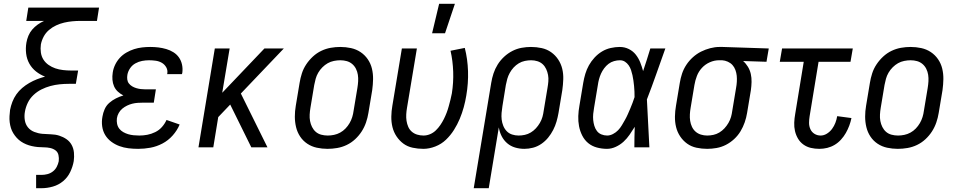

<svg xmlns="http://www.w3.org/2000/svg" viewBox="-20 -775 5040 1010"><path d="M170 215V145H199Q214 145 229.5 141Q245 137 258 127Q271 117 278.5 102.5Q286 88 289 73Q291 56 287.5 40.5Q284 25 272 16Q260 7 244 3.5Q228 0 211.5 0Q195 0 179 -1.5Q163 -3 147.5 -6.5Q132 -10 117.5 -16Q103 -22 90.5 -30.5Q78 -39 68 -50Q58 -61 50 -74Q42 -87 37.5 -101.5Q33 -116 31 -132Q29 -148 30 -164.5Q31 -181 33 -197Q37 -218 45 -239Q53 -260 66 -278.5Q79 -297 96.5 -312Q114 -327 134 -338.5Q154 -350 174.5 -358Q195 -366 217 -372Q191 -382 169.5 -399Q148 -416 134.5 -440Q121 -464 117.5 -493Q114 -522 119 -551Q122 -569 129.5 -587Q137 -605 149.5 -619.5Q162 -634 178 -645.5Q194 -657 212 -665H118L129 -735H501L490 -665H403Q382 -665 360.5 -663Q339 -661 317.5 -656Q296 -651 275.5 -641.5Q255 -632 237.5 -617Q220 -602 209.5 -582Q199 -562 195 -541Q192 -520 195 -499Q198 -478 208.5 -461.5Q219 -445 235.5 -433.5Q252 -422 271 -415.5Q290 -409 311.5 -406.5Q333 -404 354 -404H391L379 -334H342Q318 -334 293.5 -331.5Q269 -329 245 -322.5Q221 -316 198 -304.5Q175 -293 156 -275Q137 -257 126 -234Q115 -211 111 -187Q107 -165 110.5 -143Q114 -121 127 -105Q140 -89 160.5 -81Q181 -73 203 -71Q225 -69 248 -68.5Q271 -68 291.5 -61.5Q312 -55 329.5 -43Q347 -31 357 -12.5Q367 6 369 28Q371 50 368 72Q363 101 349.5 129.5Q336 158 312 178Q288 198 258 206.5Q228 215 199 215Z M707 8Q681 8 656 5Q631 2 608 -6.5Q585 -15 565.5 -29.5Q546 -44 533.5 -64.5Q521 -85 517.5 -110.5Q514 -136 519 -162Q522 -181 530.5 -200.5Q539 -220 555 -234Q571 -248 590 -257.5Q609 -267 629 -273Q613 -281 600 -293Q587 -305 580 -321Q573 -337 571.5 -355.5Q570 -374 573 -393Q576 -414 585.5 -434Q595 -454 610 -470.5Q625 -487 645 -498.5Q665 -510 685.5 -516.5Q706 -523 727.5 -525.5Q749 -528 770 -528Q792 -528 813 -525.5Q834 -523 854.5 -517Q875 -511 892.5 -500Q910 -489 921.5 -472.5Q933 -456 937.5 -435Q942 -414 939 -392L937 -385H859L860 -388Q863 -406 854.5 -421Q846 -436 831.5 -444.5Q817 -453 799.5 -455.5Q782 -458 764 -458Q746 -458 727.5 -454.5Q709 -451 692 -441.5Q675 -432 664 -415.5Q653 -399 650 -381Q648 -369 649.5 -357Q651 -345 658 -336Q665 -327 675 -321Q685 -315 696.5 -311.5Q708 -308 720 -306.5Q732 -305 744 -305H800L789 -235H733Q719 -235 704.5 -234Q690 -233 676 -229.5Q662 -226 648.5 -219.5Q635 -213 623.5 -203.5Q612 -194 604.5 -180.5Q597 -167 595 -153Q593 -138 596 -123.5Q599 -109 607.5 -98Q616 -87 628.5 -80Q641 -73 654.5 -69Q668 -65 683 -63.5Q698 -62 713 -62Q734 -62 755 -66Q776 -70 796.5 -80Q817 -90 832 -107Q847 -124 856 -144L925 -120Q912 -89 888.5 -62.5Q865 -36 834.5 -20Q804 -4 771.5 2Q739 8 707 8Z M1024 0 1110 -520H1188L1149 -287L1371 -520H1473L1247 -283L1387 0H1302L1191 -225L1128 -159L1102 0Z M1703 8Q1674 8 1646.5 2Q1619 -4 1596.5 -19Q1574 -34 1559 -56.5Q1544 -79 1537.5 -106Q1531 -133 1531 -161.5Q1531 -190 1536 -219L1556 -339Q1560 -364 1568 -389Q1576 -414 1591 -436.5Q1606 -459 1626 -477.5Q1646 -496 1670 -507.5Q1694 -519 1719.5 -523.5Q1745 -528 1770 -528Q1799 -528 1826.5 -522Q1854 -516 1876.5 -501Q1899 -486 1914.5 -463.5Q1930 -441 1936.5 -414Q1943 -387 1942.5 -358.5Q1942 -330 1938 -301L1918 -181Q1914 -156 1905.5 -131Q1897 -106 1882.5 -83.5Q1868 -61 1848 -42.5Q1828 -24 1804 -12.5Q1780 -1 1754 3.5Q1728 8 1703 8ZM1704 -62Q1720 -62 1737 -65.5Q1754 -69 1769.5 -77.5Q1785 -86 1797.5 -99Q1810 -112 1819 -127.5Q1828 -143 1833 -159.5Q1838 -176 1840 -192L1860 -312Q1863 -330 1864 -347.5Q1865 -365 1862.5 -381.5Q1860 -398 1852.5 -413Q1845 -428 1832.5 -438.5Q1820 -449 1804 -453.5Q1788 -458 1770 -458Q1754 -458 1736.5 -454.5Q1719 -451 1704 -442.5Q1689 -434 1676 -421Q1663 -408 1654 -392.5Q1645 -377 1640.5 -360.5Q1636 -344 1633 -328L1613 -208Q1610 -190 1609 -172.5Q1608 -155 1611 -138.5Q1614 -122 1621.5 -107Q1629 -92 1641 -81.5Q1653 -71 1669.5 -66.5Q1686 -62 1704 -62Z M2207 8Q2178 8 2150.5 2Q2123 -4 2102 -19.5Q2081 -35 2066 -57.5Q2051 -80 2044.5 -106.5Q2038 -133 2038.5 -162Q2039 -191 2044 -219L2094 -520H2173L2121 -208Q2118 -191 2117 -173.5Q2116 -156 2118.5 -139.5Q2121 -123 2127.5 -108Q2134 -93 2146 -82.5Q2158 -72 2174 -67Q2190 -62 2208 -62Q2225 -62 2242 -69Q2259 -76 2272.5 -89Q2286 -102 2296.5 -117.5Q2307 -133 2315 -149Q2323 -165 2329.5 -182Q2336 -199 2340.5 -216Q2345 -233 2349.5 -250Q2354 -267 2357 -284Q2366 -341 2364 -398Q2362 -455 2350 -508L2425 -523Q2440 -464 2442 -400.5Q2444 -337 2433 -273Q2428 -242 2419.5 -211Q2411 -180 2398.5 -150Q2386 -120 2368 -91.5Q2350 -63 2326 -40Q2302 -17 2270 -4.5Q2238 8 2207 8ZM2253 -600 2290 -755H2373L2321 -600Z M2551 215H2472L2564 -339Q2568 -364 2576 -388.5Q2584 -413 2598 -435.5Q2612 -458 2632 -476.5Q2652 -495 2675.5 -507Q2699 -519 2724 -523.5Q2749 -528 2773 -528Q2802 -528 2829.5 -522Q2857 -516 2879 -500.5Q2901 -485 2916 -462.5Q2931 -440 2937.5 -413.5Q2944 -387 2943 -358Q2942 -329 2938 -301L2918 -181Q2914 -158 2907.5 -135.5Q2901 -113 2890 -91.5Q2879 -70 2863.5 -51Q2848 -32 2827.5 -18Q2807 -4 2784 2Q2761 8 2738 8Q2713 8 2689.5 1Q2666 -6 2648 -21.5Q2630 -37 2619 -58.5Q2608 -80 2604 -105ZM2708 -62Q2724 -62 2740.5 -65.5Q2757 -69 2772 -78Q2787 -87 2799 -100Q2811 -113 2820 -128.5Q2829 -144 2833.5 -160Q2838 -176 2840 -192L2860 -312Q2863 -329 2864.5 -346.5Q2866 -364 2863 -380.5Q2860 -397 2853 -412Q2846 -427 2834.5 -437.5Q2823 -448 2807 -453Q2791 -458 2774 -458Q2758 -458 2741 -454.5Q2724 -451 2709 -442Q2694 -433 2682 -420Q2670 -407 2661.5 -391.5Q2653 -376 2648.5 -360Q2644 -344 2641 -328L2623 -217Q2620 -199 2618.5 -181Q2617 -163 2619 -146Q2621 -129 2627.5 -113Q2634 -97 2645.5 -85Q2657 -73 2673.5 -67.5Q2690 -62 2708 -62Z M3173 8Q3146 8 3120 1Q3094 -6 3074.5 -22Q3055 -38 3043 -61.5Q3031 -85 3026 -111Q3021 -137 3022 -164.5Q3023 -192 3028 -219L3048 -339Q3052 -363 3059 -386.5Q3066 -410 3078 -431.5Q3090 -453 3107.5 -472Q3125 -491 3146.5 -504Q3168 -517 3192.5 -522.5Q3217 -528 3240 -528Q3266 -528 3288 -517Q3310 -506 3324.5 -487.5Q3339 -469 3348 -446.5Q3357 -424 3363 -401Q3373 -431 3382.5 -460.5Q3392 -490 3401 -520H3480Q3456 -453 3432.5 -386Q3409 -319 3383 -252Q3387 -189 3389.5 -126Q3392 -63 3396 0H3317Q3317 -27 3317.5 -54Q3318 -81 3319 -108Q3306 -87 3292 -66.5Q3278 -46 3260 -29.5Q3242 -13 3219 -2.5Q3196 8 3173 8ZM3174 -62Q3189 -62 3204.5 -70Q3220 -78 3231.5 -90Q3243 -102 3251.5 -116.5Q3260 -131 3268 -145Q3276 -159 3282.5 -174Q3289 -189 3295.5 -204Q3302 -219 3307.5 -234Q3313 -249 3318 -264Q3318 -279 3317.5 -293.5Q3317 -308 3315.5 -322.5Q3314 -337 3312 -351.5Q3310 -366 3307 -379.5Q3304 -393 3299.5 -406.5Q3295 -420 3287 -431.5Q3279 -443 3267.5 -450.5Q3256 -458 3241 -458Q3226 -458 3210 -453.5Q3194 -449 3181 -439Q3168 -429 3158 -415.5Q3148 -402 3141.5 -387.5Q3135 -373 3131 -358Q3127 -343 3125 -328L3105 -208Q3102 -192 3100.5 -175.5Q3099 -159 3100.5 -143.5Q3102 -128 3106.5 -113Q3111 -98 3120 -86Q3129 -74 3143.5 -68Q3158 -62 3174 -62Z M3700 8Q3671 8 3643.5 2Q3616 -4 3594.5 -19.5Q3573 -35 3558 -57.5Q3543 -80 3536.5 -106.5Q3530 -133 3530.5 -162Q3531 -191 3536 -219L3556 -339Q3560 -364 3568 -388Q3576 -412 3590.5 -434Q3605 -456 3625 -474Q3645 -492 3668 -503.5Q3691 -515 3716 -521.5Q3741 -528 3765 -528H3781L4024 -520L4012 -450L3889 -454Q3904 -441 3914.5 -423.5Q3925 -406 3929.5 -386Q3934 -366 3933.5 -344Q3933 -322 3930 -301L3910 -181Q3906 -156 3897.5 -131.5Q3889 -107 3875.5 -84.5Q3862 -62 3842 -43.5Q3822 -25 3798.5 -13Q3775 -1 3749.5 3.5Q3724 8 3700 8ZM3700 -62Q3716 -62 3732.5 -65.5Q3749 -69 3764 -78Q3779 -87 3791 -100Q3803 -113 3812 -128.5Q3821 -144 3825.5 -160Q3830 -176 3832 -192L3852 -312Q3855 -328 3856 -344.5Q3857 -361 3855.5 -376.5Q3854 -392 3848.5 -407Q3843 -422 3833 -433Q3823 -444 3808.5 -450.5Q3794 -457 3779 -458H3762Q3738 -458 3714 -447.5Q3690 -437 3672.5 -418Q3655 -399 3646 -375.5Q3637 -352 3633 -328L3613 -208Q3610 -191 3609 -173.5Q3608 -156 3610.5 -139.5Q3613 -123 3620 -108Q3627 -93 3639 -82.5Q3651 -72 3667 -67Q3683 -62 3700 -62Z M4290 8Q4267 8 4245.5 3Q4224 -2 4206.5 -14.5Q4189 -27 4178 -45.5Q4167 -64 4162 -85.5Q4157 -107 4158 -130Q4159 -153 4163 -175L4208 -450H4082L4094 -520H4466L4454 -450H4286L4239 -164Q4236 -146 4236 -128.5Q4236 -111 4243 -95.5Q4250 -80 4264.5 -71Q4279 -62 4297 -62Q4314 -62 4330 -72Q4346 -82 4357 -97Q4368 -112 4374.5 -129Q4381 -146 4384 -164L4459 -154Q4455 -134 4447.5 -114Q4440 -94 4429.5 -75.5Q4419 -57 4404 -40.5Q4389 -24 4370.5 -13Q4352 -2 4331.5 3Q4311 8 4290 8Z M4703 8Q4674 8 4646.5 2Q4619 -4 4596.5 -19Q4574 -34 4559 -56.5Q4544 -79 4537.5 -106Q4531 -133 4531 -161.5Q4531 -190 4536 -219L4556 -339Q4560 -364 4568 -389Q4576 -414 4591 -436.5Q4606 -459 4626 -477.5Q4646 -496 4670 -507.5Q4694 -519 4719.5 -523.5Q4745 -528 4770 -528Q4799 -528 4826.5 -522Q4854 -516 4876.5 -501Q4899 -486 4914.5 -463.5Q4930 -441 4936.5 -414Q4943 -387 4942.5 -358.5Q4942 -330 4938 -301L4918 -181Q4914 -156 4905.5 -131Q4897 -106 4882.5 -83.5Q4868 -61 4848 -42.5Q4828 -24 4804 -12.5Q4780 -1 4754 3.5Q4728 8 4703 8ZM4704 -62Q4720 -62 4737 -65.5Q4754 -69 4769.5 -77.5Q4785 -86 4797.5 -99Q4810 -112 4819 -127.5Q4828 -143 4833 -159.5Q4838 -176 4840 -192L4860 -312Q4863 -330 4864 -347.5Q4865 -365 4862.5 -381.5Q4860 -398 4852.5 -413Q4845 -428 4832.5 -438.5Q4820 -449 4804 -453.5Q4788 -458 4770 -458Q4754 -458 4736.5 -454.5Q4719 -451 4704 -442.5Q4689 -434 4676 -421Q4663 -408 4654 -392.5Q4645 -377 4640.5 -360.5Q4636 -344 4633 -328L4613 -208Q4610 -190 4609 -172.5Q4608 -155 4611 -138.5Q4614 -122 4621.5 -107Q4629 -92 4641 -81.5Q4653 -71 4669.5 -66.5Q4686 -62 4704 -62Z"/></svg>

Font: Iosevka Custom
Style: Italic
Weight: 400
Italic angle: -9°
Monospace: yes
Designer: Belleve Invis
Foundry: Belleve Invis
Version: Version 30.3.3; ttfautohint (v1.8.3)